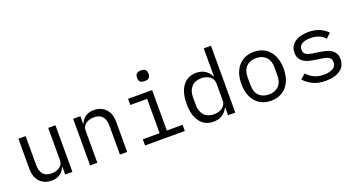

<svg xmlns="http://www.w3.org/2000/svg" viewBox="-47 -1366 3694 1997"><g transform="rotate(-20 1800.0 -368.0)"><path d="M422 -84H418Q410 -65 398 -47.5Q386 -30 368.5 -17Q351 -4 327 4Q303 12 271 12Q190 12 141 -39.5Q92 -91 92 -185V-516H172V-199Q172 -128 203 -93.5Q234 -59 294 -59Q318 -59 341 -65Q364 -71 382 -83Q400 -95 411 -113.5Q422 -132 422 -158V-516H502V0H422Z M698 0V-516H778V-432H782Q790 -451 802 -468.5Q814 -486 831.5 -499Q849 -512 873 -520Q897 -528 929 -528Q1010 -528 1059 -476.5Q1108 -425 1108 -331V0H1028V-317Q1028 -388 997 -422.5Q966 -457 906 -457Q882 -457 859 -451Q836 -445 818 -433Q800 -421 789 -402Q778 -383 778 -358V0Z M1532 -630Q1497 -630 1483 -644.5Q1469 -659 1469 -681V-697Q1469 -719 1483 -733.5Q1497 -748 1532 -748Q1567 -748 1581 -733.5Q1595 -719 1595 -697V-681Q1595 -659 1581 -644.5Q1567 -630 1532 -630ZM1306 -68H1492V-448H1306V-516H1572V-68H1746V0H1306Z M2225 -84H2221Q2171 12 2062 12Q1967 12 1913.5 -59Q1860 -130 1860 -258Q1860 -386 1913.5 -457Q1967 -528 2062 -528Q2171 -528 2221 -432H2225V-740H2305V0H2225ZM2093 -59Q2120 -59 2144 -66Q2168 -73 2186 -86.5Q2204 -100 2214.5 -119.5Q2225 -139 2225 -165V-351Q2225 -377 2214.5 -396.5Q2204 -416 2186 -429.5Q2168 -443 2144 -450Q2120 -457 2093 -457Q2023 -457 1984.5 -414.5Q1946 -372 1946 -302V-214Q1946 -144 1984.5 -101.5Q2023 -59 2093 -59Z M2700 12Q2646 12 2602.5 -7Q2559 -26 2528.5 -61.5Q2498 -97 2482 -146.5Q2466 -196 2466 -258Q2466 -319 2482 -369Q2498 -419 2528.5 -454.5Q2559 -490 2602.5 -509Q2646 -528 2700 -528Q2754 -528 2797.5 -509Q2841 -490 2871.5 -454.5Q2902 -419 2918 -369Q2934 -319 2934 -258Q2934 -196 2918 -146.5Q2902 -97 2871.5 -61.5Q2841 -26 2797.5 -7Q2754 12 2700 12ZM2700 -57Q2767 -57 2808 -97Q2849 -137 2849 -221V-295Q2849 -379 2808 -419Q2767 -459 2700 -459Q2633 -459 2592 -419Q2551 -379 2551 -295V-221Q2551 -137 2592 -97Q2633 -57 2700 -57Z M3306 12Q3225 12 3166.5 -15.5Q3108 -43 3067 -89L3121 -136Q3158 -97 3202 -76Q3246 -55 3308 -55Q3368 -55 3406.5 -76.5Q3445 -98 3445 -144Q3445 -164 3437.5 -177.5Q3430 -191 3417 -199Q3404 -207 3388 -211.5Q3372 -216 3354 -219L3273 -231Q3246 -235 3214.5 -242Q3183 -249 3157 -264.5Q3131 -280 3113.5 -306Q3096 -332 3096 -374Q3096 -413 3111.5 -441.5Q3127 -470 3155 -489.5Q3183 -509 3221 -518.5Q3259 -528 3304 -528Q3374 -528 3425.5 -506Q3477 -484 3514 -445L3462 -396Q3453 -407 3439.5 -418.5Q3426 -430 3406.5 -439.5Q3387 -449 3361 -455Q3335 -461 3301 -461Q3240 -461 3207.5 -440Q3175 -419 3175 -379Q3175 -359 3182.5 -345.5Q3190 -332 3203 -324Q3216 -316 3232.5 -311.5Q3249 -307 3266 -304L3347 -292Q3375 -288 3406 -281Q3437 -274 3463 -258.5Q3489 -243 3506.5 -217Q3524 -191 3524 -149Q3524 -72 3464.5 -30Q3405 12 3306 12Z"/></g></svg>

Font: PlemolJP35 Console
Style: Regular
Weight: 400
Version: v2.0.3; ttfautohint (v1.8.4.7-5d5b-dirty) -l 6 -r 45 -G 200 